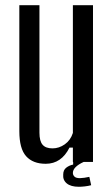

<svg xmlns="http://www.w3.org/2000/svg" viewBox="-20 -620 428 735"><path d="M155 7Q106 7 80 -22Q54 -51 54 -118V-600H131V-112Q131 -80 143 -66Q155 -52 181 -52Q206 -52 228 -67.5Q250 -83 259 -111V-600H336V0H259V-55H246Q215 7 155 7ZM222 48Q222 31 233.5 22Q245 13 260 10V-12H295L300 0Q259 19 259 42Q259 50 265 56Q271 62 286 62Q292 62 303 60.5Q314 59 322 57L329 89Q318 92 305 93.5Q292 95 282 95Q251 95 235.5 82Q220 69 222 48Z"/></svg>

Font: Big Shoulders Display Medium
Style: Regular
Weight: 500
Designer: Patric King
Foundry: XO Type Co
Version: Version 1.000; ttfautohint (v1.8.2)